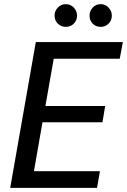

<svg xmlns="http://www.w3.org/2000/svg" viewBox="-20 -902 610 922"><path d="M29 0 152 -700H570L555 -620H238L198 -393H485L472 -315H184L143 -80H460L446 0ZM296 -773Q273 -773 257.5 -788.5Q242 -804 242 -827Q242 -849 257.5 -865.5Q273 -882 296 -882Q319 -882 334.5 -865.5Q350 -849 350 -827Q350 -804 334.5 -788.5Q319 -773 296 -773ZM464 -773Q440 -773 425 -788.5Q410 -804 410 -827Q410 -849 425 -865.5Q440 -882 464 -882Q486 -882 501.5 -865.5Q517 -849 517 -827Q517 -804 501.5 -788.5Q486 -773 464 -773Z"/></svg>

Font: DM Sans 20pt Medium
Style: Italic
Weight: 500
Italic angle: -10°
Version: Version 4.004;gftools[0.9.30]